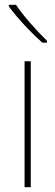

<svg xmlns="http://www.w3.org/2000/svg" viewBox="-20 -785 232 805"><path d="M47 -765H17V-758C51 -711 110 -648 158 -606H177V-614C134 -656 78 -718 47 -765ZM109 0V-528H83V0Z"/></svg>

Font: Noto Sans Georgian SemiCondensed Thin
Style: Regular
Weight: 100
Width: 4
Designer: Monotype Design Team, Akaki Razmadze
Foundry: Google LLC
Version: Version 2.005